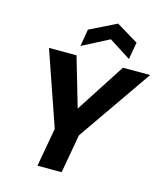

<svg xmlns="http://www.w3.org/2000/svg" viewBox="-135 -1049 989 1151"><g transform="rotate(15 359.5 -474.0)"><path d="M207 0 250 -240 91 -700H262L359 -367L337 -371L550 -700H719L400 -240L357 0ZM270 -760 288 -866 454 -948 590 -866 571 -760 436 -846Z"/></g></svg>

Font: DM Sans 17pt Black
Style: Italic
Weight: 900
Italic angle: -10°
Version: Version 4.004;gftools[0.9.30]